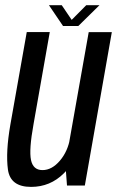

<svg xmlns="http://www.w3.org/2000/svg" viewBox="-20 -721 455 746"><path d="M240.3 0H309.6L414.5 -596.2H324.7L234 -84.4ZM173.4 -596.5H84L20.4 -237.5Q1.6 -129.8 10.8 -62.3Q20.1 5.2 100.8 5.2Q175.1 5.2 228 -47.5Q280.9 -100.2 292.5 -165.4L252.7 -186.3Q243.7 -132.9 212.6 -96.5Q181.5 -60.1 145 -60.1Q108.6 -60.1 100.4 -99.5Q92.2 -138.8 110.3 -238.6ZM225 -619.9H284.2L366.4 -700.7H315L258.5 -643.8L220 -700.7H170.2Z"/></svg>

Font: Anybody Thin Condensed
Style: Italic
Weight: 100
Width: 3
Italic angle: -10°
Version: Version 1.113;gftools[0.9.25]